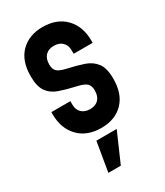

<svg xmlns="http://www.w3.org/2000/svg" viewBox="-194 -640 809 941"><g transform="rotate(-30 210.5 -170.0)"><path d="M213.5 12.5Q132.5 12.5 85.5 -36.2Q38.5 -85 38.5 -165V-177.5H146V-157.5Q146 -129 163.5 -112Q181 -95 211.5 -95Q242 -95 259 -112.8Q276 -130.5 276 -163.5Q276 -182.5 269.2 -194Q262.5 -205.5 248.5 -212.5Q234.5 -219.5 211 -224.5Q159 -236 120 -249.5Q81 -263 59.8 -292.2Q38.5 -321.5 38.5 -380Q38.5 -467 85.2 -513.8Q132 -560.5 209 -560.5Q290 -560.5 336.8 -511.8Q383.5 -463 383.5 -383V-370.5H276V-390.5Q276 -418.5 258.8 -435.8Q241.5 -453 210.5 -453Q180.5 -453 163.2 -435.2Q146 -417.5 146 -385Q146 -366 152.5 -354.5Q159 -343 173.5 -336Q188 -329 211 -324Q261.5 -313 300.2 -299.8Q339 -286.5 361.2 -257Q383.5 -227.5 383.5 -168Q383.5 -81.5 337.2 -34.5Q291 12.5 213.5 12.5ZM131.5 220 159.5 54H274.5L202 220Z"/></g></svg>

Font: Mohave Light SemiBold
Style: Regular
Weight: 600
Version: Version 2.003